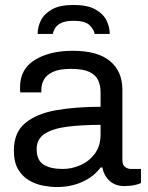

<svg xmlns="http://www.w3.org/2000/svg" viewBox="-20 -743 596 775"><path d="M210 12Q185 12 155 6.5Q125 1 98 -14.5Q71 -30 53.5 -59Q36 -88 36 -136Q36 -208 81.5 -246Q127 -284 206 -298Q285 -312 386 -312V-370Q386 -398 376 -419.5Q366 -441 340 -453Q314 -465 266 -465Q219 -465 193 -452.5Q167 -440 157 -421Q147 -402 147 -382V-370H62Q61 -374 61 -379.5Q61 -385 61 -392Q61 -464 120.5 -501Q180 -538 274 -538Q374 -538 424 -496.5Q474 -455 474 -381V-96Q474 -77 485 -69Q496 -61 509 -61H549V-4Q541 0 523.5 4Q506 8 481 8Q446 8 423 -12.5Q400 -33 393 -67H386Q359 -30 312.5 -9Q266 12 210 12ZM233 -61Q270 -61 305 -76.5Q340 -92 363 -123Q386 -154 386 -201V-239Q309 -239 251 -231.5Q193 -224 160.5 -203Q128 -182 128 -141Q128 -96 156 -78.5Q184 -61 233 -61ZM132 -606Q132 -634 145 -660.5Q158 -687 189.5 -705Q221 -723 277 -723Q333 -723 365 -705Q397 -687 410 -660.5Q423 -634 423 -606H362Q360 -622 342.5 -640.5Q325 -659 277 -659Q245 -659 227.5 -650.5Q210 -642 202.5 -629.5Q195 -617 193 -606Z"/></svg>

Font: Archivo VF Beta
Style: Regular
Weight: 400
Designer: Hector Gatti
Foundry: Omnibus-Type
Version: Version 1.002